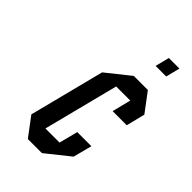

<svg xmlns="http://www.w3.org/2000/svg" viewBox="-202 -730 803 803"><g transform="rotate(45 199.0 -328.5)"><path d="M229.2 -83.3 250.8 -166.7H334.2L312.5 -83.3L208.3 0H125L62.5 -83.3L147.5 -416.7L251.7 -500H335L397.5 -416.7L376.7 -333.3H293.3L314.2 -416.7H230.8L145.8 -83.3ZM349.2 -594.2H286.7L302.5 -656.7H365Z"/></g></svg>

Font: Yulong
Style: Italic
Weight: 400
Italic angle: -14.25°
Designer: GGBotNet
Foundry: f0n7.com
Version: 1.00